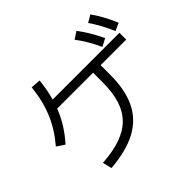

<svg xmlns="http://www.w3.org/2000/svg" viewBox="-201 -1105 1401 1401"><g transform="rotate(-45 500.0 -404.0)"><path d="M191 -24Q301 -31 379.5 -58.5Q458 -86 508 -136.5Q558 -187 581.5 -262Q605 -337 605 -440V-577H683V-440Q683 -285 632.5 -181.5Q582 -78 477 -22Q372 34 208 47ZM32 -351Q112 -444 155.5 -547Q199 -650 213 -781L289 -776Q274 -632 227 -520.5Q180 -409 92 -311ZM211 -540V-610H947V-540ZM786 -625Q760 -682 735 -724Q710 -766 680 -805L735 -842Q768 -799 794.5 -754Q821 -709 846 -656ZM936 -639Q911 -696 887.5 -739Q864 -782 836 -822L892 -855Q923 -811 947.5 -765.5Q972 -720 995 -666Z"/></g></svg>

Font: M PLUS 1
Style: Regular
Weight: 400
Designer: Coji Morishita
Foundry: UNDERFOREST DESIGN
Version: Version 1.001